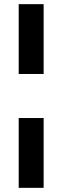

<svg xmlns="http://www.w3.org/2000/svg" viewBox="-20 -724 300 924"><path d="M70 -704H190V-368H70ZM70 -156H190V180H70Z"/></svg>

Font: Changa ExtraLight ExtraBold
Style: Regular
Weight: 800
Version: Version 3.002; ttfautohint (v1.8.2)